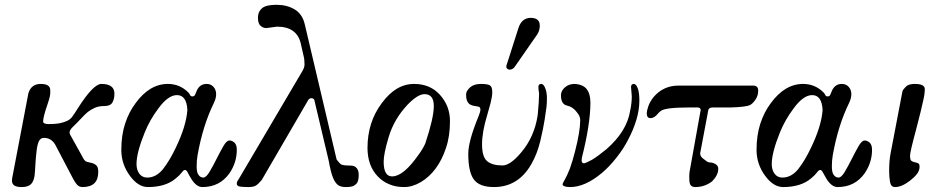

<svg xmlns="http://www.w3.org/2000/svg" viewBox="-20 -757 3870 789"><path d="M68.4 11.7Q29.3 11.7 29.3 -13.7Q29.3 -22.5 30.3 -26.4L96.7 -374Q108.4 -412.1 147.5 -412.1Q186.5 -412.1 186.5 -386.7V-374Q186.5 -361.3 175.8 -330.1Q157.2 -276.4 157.2 -257.8Q157.2 -247.1 180.7 -247.1Q204.1 -247.1 222.7 -250Q242.2 -253.9 254.9 -259.8Q267.6 -265.6 275.4 -275.4Q283.2 -285.2 302.7 -316.4Q364.3 -412.1 396.5 -412.1Q450.2 -412.1 450.2 -372.1Q450.2 -350.6 441.9 -335.9Q433.6 -321.3 409.7 -321.3Q385.7 -321.3 369.6 -314Q353.5 -306.6 340.8 -296.9Q329.1 -287.1 318.4 -275.4Q307.6 -263.7 298.8 -254.9L278.3 -234.4Q266.6 -222.7 266.1 -214.8Q265.6 -207 268.6 -203.1L322.3 -106.4Q328.1 -94.7 337.9 -91.8Q347.7 -89.8 358.4 -86.9Q369.1 -84 376 -77.1Q383.8 -70.3 383.8 -50.8Q383.8 11.7 319.3 11.7Q303.7 11.7 294.4 -0.5Q285.2 -12.7 278.3 -26.4L206.1 -164.1Q189.5 -190.4 161.1 -190.4Q146.5 -190.4 140.1 -177.2Q133.8 -164.1 130.9 -141.6Q127 -109.4 126 -89.8Q124 -50.8 122.1 -35.2Q118.2 -9.8 106 1Q93.8 11.7 68.4 11.7Z M649.4 -61.5Q677.7 -97.7 702.1 -149.4Q745.1 -238.3 750 -304.7Q747.1 -366.2 707 -366.2Q670.9 -366.2 630.9 -311.5Q595.7 -264.6 575.2 -213.9Q541 -129.9 541 -83Q541 -58.6 552.7 -43Q564.5 -27.3 585 -27.3Q621.1 -27.3 649.4 -61.5ZM859.4 -335Q813.5 -241.2 792 -120.1Q788.1 -98.6 788.1 -73.2Q788.1 -47.9 795.9 -38.1Q803.7 -27.3 815.4 -27.3Q827.1 -27.3 841.3 -51.3Q855.5 -75.2 869.6 -103.5Q883.8 -131.8 897.5 -155.8Q911.1 -179.7 922.9 -179.7Q933.6 -179.7 943.4 -170.9Q953.1 -162.1 953.1 -141.6Q953.1 -88.9 922.9 -44.9Q882.8 11.7 811.5 11.7Q786.1 11.7 764.6 -24.4Q756.8 -37.1 751.5 -47.9Q746.1 -58.6 740.2 -58.6Q734.4 -58.6 726.6 -47.9Q718.8 -37.1 703.1 -24.4Q661.1 11.7 587.9 11.7Q548.8 11.7 515.6 -32.2Q478.5 -81.1 478.5 -141.1Q478.5 -201.2 494.1 -249Q509.8 -296.9 537.1 -333Q594.7 -412.1 669.9 -412.1Q716.8 -412.1 751 -379.9Q757.8 -374 760.7 -367.2Q763.7 -360.4 771.5 -360.8Q779.3 -361.3 782.2 -369.1Q785.2 -377 789.1 -385.7Q801.8 -412.1 829.1 -412.1Q846.7 -412.1 857.4 -399.9Q868.2 -387.7 868.2 -370.1Q868.2 -353.5 859.4 -335Z M1118.2 -647.5 1074.2 -641.6Q1061.5 -641.6 1050.8 -650.9Q1040 -660.2 1040 -684.6Q1040 -709 1056.6 -723.1Q1073.2 -737.3 1116.2 -737.3Q1159.2 -737.3 1190.9 -718.3Q1222.7 -699.2 1232.4 -657.2L1363.3 -101.6Q1377.9 -82 1384.8 -80.1Q1393.6 -77.1 1406.2 -77.1Q1418.9 -77.1 1426.8 -76.2Q1434.6 -75.2 1440.4 -71.3Q1454.1 -61.5 1454.1 -39.1Q1454.1 -17.6 1448.2 -6.8Q1444.3 0 1434.6 5.9Q1424.8 11.7 1400.4 11.7Q1377.9 11.7 1366.7 1.5Q1355.5 -8.8 1348.6 -26.4Q1339.8 -46.9 1330.1 -99.6L1271.5 -346.7Q1267.6 -353.5 1259.8 -353.5Q1252 -353.5 1247.1 -346.7L1055.7 -17.6Q1042 -1 1031.7 5.4Q1021.5 11.7 1001 11.7Q980.5 11.7 966.8 9.8Q953.1 7.8 953.1 -2Q953.1 -11.7 959 -17.6L1219.7 -460Q1231.4 -478.5 1231.4 -491.2Q1231.4 -514.6 1227.5 -527.3L1215.8 -579.1Q1199.2 -647.5 1118.2 -647.5Z M1724.6 -370.1Q1696.3 -370.1 1654.3 -326.2Q1598.6 -266.6 1577.1 -193.4Q1556.6 -125 1556.6 -92.8Q1556.6 -32.2 1590.8 -32.2Q1590.8 -32.2 1591.8 -32.2Q1637.7 -32.2 1699.2 -120.1Q1716.8 -143.6 1727.5 -167Q1762.7 -272.5 1762.7 -321.3Q1762.7 -370.1 1724.6 -370.1ZM1640.6 11.7Q1605.5 11.7 1579.1 0Q1552.7 -10.7 1532.2 -32.2Q1490.2 -76.2 1490.2 -149.4Q1490.2 -254.9 1548.8 -333Q1606.4 -412.1 1681.6 -412.1Q1747.1 -412.1 1787.1 -368.2Q1829.1 -322.3 1829.1 -259.3Q1829.1 -196.3 1812.5 -148.4Q1796.9 -100.6 1770.5 -64.9Q1744.1 -29.3 1709.5 -8.8Q1674.8 11.7 1640.6 11.7Z M2198.2 -651.4Q2198.2 -631.8 2187.5 -615.2L2098.6 -487.3Q2088.9 -470.7 2074.2 -470.7Q2069.3 -470.7 2064.5 -474.6Q2060.5 -477.5 2060.5 -482.9Q2060.5 -488.3 2064.5 -498L2110.4 -641.6Q2124 -683.6 2161.1 -683.6Q2198.2 -683.6 2198.2 -651.4ZM2192.4 -399.4Q2192.4 -412.1 2204.1 -412.1Q2213.9 -412.1 2220.7 -394.5Q2227.5 -377 2227.5 -354Q2227.5 -331.1 2225.6 -316.4Q2223.6 -301.8 2218.3 -266.1Q2212.9 -230.5 2200.2 -177.2Q2187.5 -124 2163.1 -82Q2109.4 11.7 2009.8 11.7Q1950.2 11.7 1927.2 -19.5Q1904.3 -50.8 1904.3 -125Q1904.3 -176.8 1947.3 -281.2Q1954.1 -297.9 1954.1 -306.6Q1954.1 -317.4 1945.8 -318.8Q1937.5 -320.3 1926.8 -322.3Q1895.5 -327.1 1895.5 -365.2Q1895.5 -366.2 1895.5 -367.2Q1895.5 -368.2 1895.5 -369.1Q1895.5 -370.1 1895.5 -370.1Q1895.5 -382.8 1912.1 -398.4Q1928.7 -412.1 1956.1 -412.1Q1983.4 -412.1 1993.2 -406.2Q2002.9 -400.4 2002.9 -377.9Q2002.9 -361.3 1996.1 -334Q1991.2 -316.4 1982.4 -285.2Q1960.9 -214.8 1960.9 -164.1Q1960.9 -112.3 1981.9 -94.7Q2002.9 -77.1 2044.9 -77.1Q2077.1 -77.1 2122.1 -130.9Q2175.8 -194.3 2189.5 -283.2Q2195.3 -340.8 2195.3 -373Q2192.4 -390.6 2192.4 -399.4Z M2573.2 -399.4Q2573.2 -412.1 2585 -412.1Q2593.8 -412.1 2600.6 -394.5Q2607.4 -377 2607.4 -343.8Q2607.4 -306.6 2595.7 -266.6Q2583 -223.6 2561.5 -183.6Q2543 -146.5 2512.7 -108.4Q2483.4 -71.3 2453.1 -45.9Q2383.8 11.7 2323.2 11.7Q2295.9 11.7 2292 2V-1Q2292 -2.9 2299.8 -16.6Q2310.5 -35.2 2322.3 -65.4Q2333 -95.7 2342.8 -133.8Q2364.3 -216.8 2364.3 -263.7Q2364.3 -278.3 2353.5 -292Q2335.9 -317.4 2309.6 -323.2Q2285.2 -329.1 2285.2 -365.2Q2285.2 -383.8 2301.3 -397.9Q2317.4 -412.1 2340.8 -412.1Q2376 -410.2 2391.1 -390.6Q2406.2 -371.1 2406.2 -335Q2406.2 -248 2371.1 -108.4Q2370.1 -103.5 2370.1 -98.6Q2370.1 -85.9 2379.9 -85.9Q2385.7 -85.9 2413.1 -100.6Q2438.5 -116.2 2471.7 -143.6Q2555.7 -216.8 2569.3 -300.8Q2576.2 -331.1 2576.2 -361.3Z M2858.4 -299.8 2859.4 -303.7Q2859.4 -315.4 2846.7 -315.4H2814.5Q2711.9 -315.4 2695.3 -300.8Q2688.5 -295.9 2683.6 -290Q2668.9 -271.5 2653.3 -271.5Q2637.7 -271.5 2637.7 -292Q2637.7 -300.8 2644 -319.8Q2650.4 -338.9 2666 -358.4Q2706.1 -405.3 2768.6 -405.3H3075.2Q3095.7 -405.3 3095.7 -384.3Q3095.7 -363.3 3084 -346.7Q3072.3 -330.1 3061.5 -325.2Q3045.9 -317.4 2983.4 -315.4H2908.2Q2890.6 -315.4 2889.6 -298.8L2857.4 -127.9V-126Q2857.4 -114.3 2869.1 -105.5Q2887.7 -89.8 2893.6 -89.8Q2899.4 -89.8 2905.8 -88.4Q2912.1 -86.9 2918 -84Q2931.6 -77.1 2931.6 -63.5Q2931.6 -49.8 2924.8 -36.6Q2918 -23.4 2906.2 -11.7Q2876 11.7 2836.9 11.7Q2825.2 11.7 2818.8 4.9Q2812.5 -2 2812.5 -25.4V-36.1Q2812.5 -42 2813.5 -49.8Z M3259.8 -61.5Q3288.1 -97.7 3312.5 -149.4Q3355.5 -238.3 3360.4 -304.7Q3357.4 -366.2 3317.4 -366.2Q3281.2 -366.2 3241.2 -311.5Q3206.1 -264.6 3185.5 -213.9Q3151.4 -129.9 3151.4 -83Q3151.4 -58.6 3163.1 -43Q3174.8 -27.3 3195.3 -27.3Q3231.4 -27.3 3259.8 -61.5ZM3469.7 -335Q3423.8 -241.2 3402.3 -120.1Q3398.4 -98.6 3398.4 -73.2Q3398.4 -47.9 3406.2 -38.1Q3414.1 -27.3 3425.8 -27.3Q3437.5 -27.3 3451.7 -51.3Q3465.8 -75.2 3480 -103.5Q3494.1 -131.8 3507.8 -155.8Q3521.5 -179.7 3533.2 -179.7Q3543.9 -179.7 3553.7 -170.9Q3563.5 -162.1 3563.5 -141.6Q3563.5 -88.9 3533.2 -44.9Q3493.2 11.7 3421.9 11.7Q3396.5 11.7 3375 -24.4Q3367.2 -37.1 3361.8 -47.9Q3356.4 -58.6 3350.6 -58.6Q3344.7 -58.6 3336.9 -47.9Q3329.1 -37.1 3313.5 -24.4Q3271.5 11.7 3198.2 11.7Q3159.2 11.7 3126 -32.2Q3088.9 -81.1 3088.9 -141.1Q3088.9 -201.2 3104.5 -249Q3120.1 -296.9 3147.5 -333Q3205.1 -412.1 3280.3 -412.1Q3327.1 -412.1 3361.3 -379.9Q3368.2 -374 3371.1 -367.2Q3374 -360.4 3381.8 -360.8Q3389.6 -361.3 3392.6 -369.1Q3395.5 -377 3399.4 -385.7Q3412.1 -412.1 3439.5 -412.1Q3457 -412.1 3467.8 -399.9Q3478.5 -387.7 3478.5 -370.1Q3478.5 -353.5 3469.7 -335Z M3773.4 -341.8Q3766.6 -308.6 3744.1 -222.7Q3719.7 -132.8 3719.7 -117.2Q3719.7 -99.6 3725.6 -95.7Q3731.4 -91.8 3739.3 -90.3Q3747.1 -88.9 3752.9 -85.9Q3758.8 -84 3758.8 -71.3Q3758.8 -55.7 3748 -42Q3736.3 -27.3 3719.7 -14.6Q3685.5 11.7 3658.2 11.7Q3640.6 11.7 3637.2 -10.7Q3633.8 -33.2 3633.8 -53.7Q3633.8 -95.7 3639.6 -126L3688.5 -381.8Q3690.4 -388.7 3703.1 -401.4Q3713.9 -412.1 3739.3 -412.1Q3780.3 -412.1 3780.3 -391.1Q3780.3 -370.1 3773.4 -341.8Z"/></svg>

Font: Menaion Unicode
Style: Regular
Weight: 400
Designer: Aleksandr Andreev
Foundry: Ponomar Technologies, Inc.
Version: 2.0